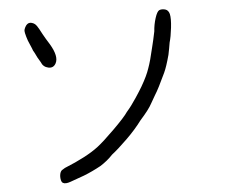

<svg xmlns="http://www.w3.org/2000/svg" viewBox="-54 -668 1107 905"><g transform="rotate(-5 500.0 -215.5)"><path d="M106.4 -590.8Q118.2 -599.6 135.7 -590.8Q142.6 -587.9 149.9 -578.1Q157.2 -568.4 173.8 -536.1Q185.5 -514.6 204.1 -485.4Q239.3 -425.8 222.7 -394.5Q210.9 -372.1 186.5 -377.4Q162.1 -382.8 153.3 -406.2Q137.7 -430.7 128.9 -451.2Q120.1 -464.8 118.2 -473.6Q115.2 -481.4 107.4 -499Q101.6 -510.7 95.7 -531.2Q89.8 -551.8 89.8 -559.6Q89.8 -566.4 95.2 -576.7Q100.6 -586.9 106.4 -590.8ZM731.4 -601.6Q744.1 -606.4 759.3 -602.1Q774.4 -597.7 779.3 -579.1Q784.2 -557.6 779.3 -514.6Q774.4 -471.7 766.6 -445.3Q761.7 -415 755.9 -387.7Q741.2 -333 728.5 -305.7Q693.4 -230.5 676.8 -205.1Q662.1 -180.7 654.3 -166Q640.6 -139.6 597.7 -91.8Q567.4 -50.8 523.9 -8.3Q480.5 34.2 450.2 57.6Q424.8 85 390.6 106.4Q349.6 128.9 309.6 144.5Q255.9 163.1 244.1 168Q219.7 176.8 208 169.9Q200.2 166 198.2 148.9Q196.3 131.8 202.1 118.2Q205.1 112.3 209 109.4Q212.9 106.4 223.6 100.6Q330.1 57.6 384.8 15.6Q414.1 -6.8 468.3 -60.5Q522.5 -114.3 537.1 -136.7Q559.6 -162.1 584 -199.2Q603.5 -228.5 616.2 -250Q644.5 -298.8 655.3 -332Q668 -366.2 682.6 -430.7Q690.4 -460.9 699.2 -503.9Q701.2 -535.2 710.9 -565.9Q720.7 -596.7 731.4 -601.6Z"/></g></svg>

Font: JasonHandwriting4
Style: Regular
Weight: 400
Version: Version 1.01.21